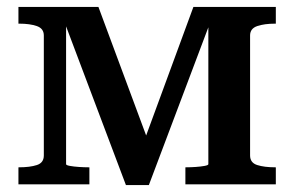

<svg xmlns="http://www.w3.org/2000/svg" viewBox="-20 -530 846 552"><path d="M263 -510 413 -106 382 -91 536 -510H773V-462H771Q740 -462 719.5 -455Q699 -448 699 -428V-83Q699 -62 719.5 -55.5Q740 -49 771 -49H773V0H513V-49H515Q528 -49 542.5 -50Q557 -51 568 -53Q579 -55 579 -58V-488L592 -486L408 2H342L158 -486L170 -488V-58Q170 -55 181 -53Q192 -51 207 -50Q222 -49 234 -49H237V0H33V-49H35Q66 -49 86 -55.5Q106 -62 106 -83V-428Q106 -448 86 -455Q66 -462 35 -462H33V-510Z"/></svg>

Font: Roboto Serif 36pt Medium
Style: Regular
Weight: 500
Designer: Greg Gazdowicz
Foundry: Commercial Type
Version: Version 1.008